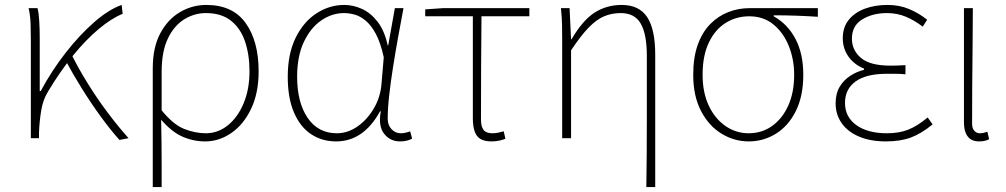

<svg xmlns="http://www.w3.org/2000/svg" viewBox="-20 -560 4076 778"><path d="M105 0V-396Q105 -428 104 -462Q103 -496 96 -527H132Q137 -509 139 -475.5Q141 -442 141 -409V-191H145Q189 -273 245.5 -345.5Q302 -418 361.5 -470Q421 -522 473 -540L477 -504Q432 -486 380 -442.5Q328 -399 275.5 -334.5Q223 -270 174 -188Q154 -155 147 -112.5Q140 -70 138 -24V0ZM464 7Q428 -33 388 -88Q348 -143 311 -202.5Q274 -262 247 -313L273 -333Q299 -281 335.5 -222Q372 -163 415 -105.5Q458 -48 501 0Z M599 198V-283Q599 -368 629.5 -425Q660 -482 709.5 -511Q759 -540 816 -540Q923 -540 975.5 -466.5Q1028 -393 1028 -271Q1028 -182 997 -118Q966 -54 916.5 -20.5Q867 13 812 13Q763 13 719 -6.5Q675 -26 633 -75Q634 -22 634.5 19.5Q635 61 635 103Q635 145 635 198ZM814 -20Q863 -20 903 -52Q943 -84 967 -141Q991 -198 991 -271Q991 -338 973 -391.5Q955 -445 916 -476Q877 -507 814 -507Q768 -507 727 -482Q686 -457 660.5 -404.5Q635 -352 635 -268V-113Q682 -55 726.5 -37.5Q771 -20 814 -20Z M1342 13Q1285 13 1241 -16Q1197 -45 1171.5 -103.5Q1146 -162 1146 -249Q1146 -342 1178 -407Q1210 -472 1262.5 -506Q1315 -540 1375 -540Q1411 -540 1446.5 -524Q1482 -508 1510 -472Q1538 -436 1551 -376H1553L1580 -527H1615Q1604 -470 1593 -408.5Q1582 -347 1572.5 -287Q1563 -227 1557 -173.5Q1551 -120 1551 -79Q1551 -53 1566.5 -36.5Q1582 -20 1604 -20Q1614 -20 1624.5 -22.5Q1635 -25 1642 -28L1650 2Q1642 6 1630 9.5Q1618 13 1601 13Q1561 13 1536.5 -18Q1512 -49 1523 -109H1520Q1453 13 1342 13ZM1345 -20Q1389 -20 1428.5 -47.5Q1468 -75 1495 -121Q1522 -167 1526 -222L1535 -328Q1522 -387 1503 -422.5Q1484 -458 1461.5 -476.5Q1439 -495 1416.5 -501Q1394 -507 1374 -507Q1325 -507 1281.5 -477Q1238 -447 1211 -389.5Q1184 -332 1184 -249Q1184 -145 1226.5 -82.5Q1269 -20 1345 -20Z M1972 13Q1944 13 1927.5 3.5Q1911 -6 1903.5 -27Q1896 -48 1896 -81V-494H1703V-522L1775 -527H2125V-494H1931Q1930 -388 1929.5 -284Q1929 -180 1929 -75Q1929 -47 1939.5 -33.5Q1950 -20 1975 -20Q1987 -20 1999 -22.5Q2011 -25 2021 -28L2028 2Q2020 6 2004.5 9.5Q1989 13 1972 13Z M2599 198Q2600 132 2600.5 65Q2601 -2 2601 -68.5Q2601 -135 2601 -201.5Q2601 -268 2601 -334Q2601 -421 2576.5 -464Q2552 -507 2496 -507Q2459 -507 2428 -494Q2397 -481 2365 -448Q2333 -415 2294 -356V0H2258V-396Q2258 -428 2257.5 -457.5Q2257 -487 2253 -527H2288L2294 -401H2296Q2341 -478 2389.5 -509Q2438 -540 2499 -540Q2570 -540 2602.5 -490.5Q2635 -441 2635 -339V198Z M3014 13Q2955 13 2903.5 -18.5Q2852 -50 2820.5 -110.5Q2789 -171 2789 -257Q2789 -328 2807.5 -379Q2826 -430 2858 -462.5Q2890 -495 2931 -511Q2972 -527 3017 -527H3294V-492Q3248 -495 3204.5 -496.5Q3161 -498 3115 -498V-494Q3171 -463 3203 -403Q3235 -343 3235 -257Q3235 -171 3205 -110.5Q3175 -50 3124.5 -18.5Q3074 13 3014 13ZM3014 -20Q3067 -20 3108.5 -49.5Q3150 -79 3174 -132Q3198 -185 3198 -257Q3198 -319 3176.5 -373Q3155 -427 3114.5 -460.5Q3074 -494 3016 -494Q2964 -494 2921 -467.5Q2878 -441 2852.5 -388Q2827 -335 2827 -257Q2827 -185 2852 -132Q2877 -79 2919.5 -49.5Q2962 -20 3014 -20Z M3570 13Q3507 13 3461 -6.5Q3415 -26 3390.5 -61Q3366 -96 3366 -141Q3366 -181 3382.5 -208.5Q3399 -236 3425.5 -253Q3452 -270 3481 -277V-282Q3440 -299 3417.5 -331.5Q3395 -364 3395 -405Q3395 -450 3419.5 -480Q3444 -510 3485 -525Q3526 -540 3576 -540Q3624 -540 3663.5 -523.5Q3703 -507 3737 -480L3719 -452Q3685 -478 3650 -492.5Q3615 -507 3574 -507Q3516 -507 3474 -481.5Q3432 -456 3432 -403Q3432 -357 3468.5 -325.5Q3505 -294 3589 -294Q3604 -294 3616.5 -294.5Q3629 -295 3649 -296V-259Q3626 -261 3609 -261Q3592 -261 3573 -261Q3490 -261 3447 -230Q3404 -199 3404 -143Q3404 -86 3450 -53Q3496 -20 3574 -20Q3623 -20 3660 -34.5Q3697 -49 3739 -84L3759 -56Q3714 -19 3671.5 -3Q3629 13 3570 13Z M3947 13Q3928 13 3914.5 5Q3901 -3 3893.5 -20.5Q3886 -38 3886 -66V-527H3922Q3922 -448 3921 -370.5Q3920 -293 3919.5 -215.5Q3919 -138 3919 -59Q3919 -40 3928 -30Q3937 -20 3950 -20Q3958 -20 3964.5 -21.5Q3971 -23 3981 -26L3988 4Q3981 8 3971 10.5Q3961 13 3947 13Z"/></svg>

Font: Noto Sans HK Thin
Style: Regular
Weight: 100
Designer: Ryoko NISHIZUKA 西塚涼子 (kana, bopomofo & ideographs); Paul D. Hunt (Latin, Greek & Cyrillic); Sandoll Communications 산돌커뮤니
Foundry: Adobe
Version: Version 2.004-H2;hotconv 1.0.118;makeotfexe 2.5.65603